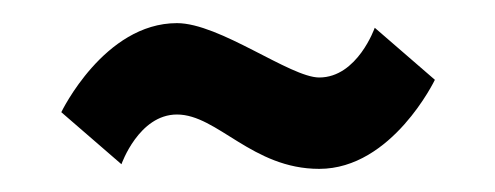

<svg xmlns="http://www.w3.org/2000/svg" viewBox="-20 -317 428 166"><path d="M256 -171C319 -171 356 -248 356 -248L304 -293C304 -293 289 -250 256 -250C231 -250 170 -297 133 -297C70 -297 33 -220 33 -220L85 -175C85 -175 100 -218 133 -218C168 -218 198 -171 256 -171Z"/></svg>

Font: Hussar Tani
Style: Bold
Weight: 700
Foundry: Cannot Into Space Fonts
Version: Version 0.92